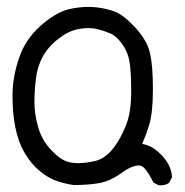

<svg xmlns="http://www.w3.org/2000/svg" viewBox="-20 -527 540 561"><path d="M402.3 -35.2Q395.5 -43.5 384.8 -43.5Q364.7 -43.5 331.1 -19Q299.8 3.4 265.6 8.8Q232.9 13.7 196.3 13.7H195.8Q168.9 9.8 145 1.5Q121.1 -6.8 96.2 -27.1Q71.3 -47.4 52 -80.3Q32.7 -113.3 23.9 -159.2Q16.6 -199.7 16.6 -243.7Q16.6 -249 16.6 -253.9Q17.6 -304.2 35.6 -357.4Q53.7 -411.6 98.1 -451.2Q142.6 -490.7 180.7 -500Q210 -506.8 237.3 -506.8Q266.6 -506.8 294.9 -499.5Q304.7 -497.1 314 -493.7Q341.3 -483.4 375.5 -446.3Q409.7 -409.2 418.5 -371.1Q426.8 -334 426.8 -266.1Q426.8 -198.2 416 -162.6Q407.2 -133.8 395.5 -106.4Q424.3 -102.1 449.7 -76.2Q480.5 -45.4 482.4 -11.2V-9.3L475.1 5.9L473.6 7.3Q463.9 14.6 449.7 14.6Q447.8 14.6 444.3 14.6L428.7 6.8Q413.6 -22.9 402.3 -35.2ZM358.4 -346.7Q353 -379.9 330.1 -407.2Q315.9 -424.3 300.3 -430.2Q279.8 -438 269.3 -440.7Q258.8 -443.4 251.7 -444.1Q244.6 -444.8 240 -444.8Q235.4 -444.8 232.9 -444.8Q214.4 -444.3 193.4 -438Q170.9 -430.7 142.6 -407.2Q117.7 -386.2 103.5 -358.9Q89.4 -331.5 85.4 -299.8Q80.6 -264.2 80.6 -228.5Q80.6 -192.9 91.6 -155Q102.5 -117.2 128.9 -89.4Q154.8 -61.5 176.8 -54.7Q190.9 -50.3 209 -50.3Q218.8 -50.3 231.7 -52Q244.6 -53.7 255.1 -55.9Q265.6 -58.1 270 -60.5Q293.9 -70.8 313.5 -96.9Q333 -123 348.1 -160.9Q363.3 -198.7 363.3 -258.8Q363.3 -318.8 358.4 -346.7Z"/></svg>

Font: Bakudai
Style: Bold
Weight: 700
Version: Version 1.48